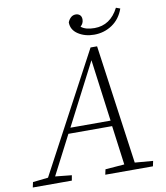

<svg xmlns="http://www.w3.org/2000/svg" viewBox="-121 -935 874 1012"><g transform="rotate(-10 316.5 -429.5)"><path d="M-28 0 -22 -28 60 -37 400 -674H435L524 -36L621 -28L615 0H360L366 -28L468 -36L440 -246H206L98 -37L186 -28L181 0ZM222 -276H437L393 -607ZM431 -737Q382 -737 346 -760.5Q310 -784 310 -824Q315 -838 326 -848.5Q337 -859 353 -859Q366 -859 375 -851Q384 -843 384 -827Q384 -806 367 -791Q391 -771 439 -771Q524 -771 568 -857L590 -849Q571 -795 528 -766Q485 -737 431 -737Z"/></g></svg>

Font: Source Serif Pro Light
Style: Italic
Weight: 300
Italic angle: -12°
Designer: Frank Grießhammer
Foundry: Adobe Systems Incorporated
Version: Version 3.001;hotconv 1.0.111;makeotfexe 2.5.65597